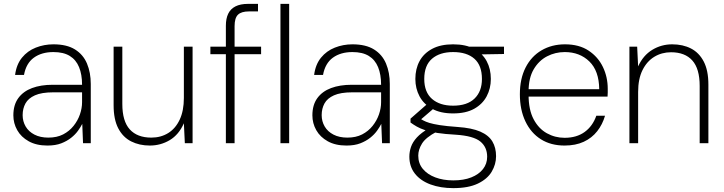

<svg xmlns="http://www.w3.org/2000/svg" viewBox="-20 -740 3739 992"><path d="M225 12Q168 12 128.5 -10Q89 -32 69 -67.5Q49 -103 49 -144Q49 -198 74.5 -233Q100 -268 145.5 -285Q191 -302 252 -302H404Q404 -355 388.5 -393Q373 -431 340.5 -451Q308 -471 256 -471Q195 -471 155 -442Q115 -413 104 -353H58Q65 -407 93.5 -442Q122 -477 165 -494Q208 -511 256 -511Q325 -511 367.5 -484.5Q410 -458 429.5 -411.5Q449 -365 449 -306V0H409L405 -100Q397 -84 383 -64.5Q369 -45 347.5 -28Q326 -11 296.5 0.5Q267 12 225 12ZM230 -29Q274 -29 306 -45.5Q338 -62 360 -89.5Q382 -117 393 -149Q404 -181 404 -212V-263H255Q195 -263 160.5 -247.5Q126 -232 111.5 -205.5Q97 -179 97 -145Q97 -113 112.5 -86.5Q128 -60 158 -44.5Q188 -29 230 -29Z M754 12Q700 12 657.5 -9.5Q615 -31 591 -77Q567 -123 567 -196V-499H612V-203Q612 -114 650.5 -71.5Q689 -29 762 -29Q811 -29 849 -52.5Q887 -76 908.5 -122Q930 -168 930 -234V-499H975V0H935L930 -103Q904 -44 857 -16Q810 12 754 12Z M1147 0V-607Q1147 -644 1159 -669Q1171 -694 1196.5 -707Q1222 -720 1262 -720H1313V-681H1266Q1227 -681 1209.5 -664Q1192 -647 1192 -605V0ZM1067 -460V-499H1329V-460ZM1429 0V-720H1474V0Z M1770 12Q1713 12 1673.5 -10Q1634 -32 1614 -67.5Q1594 -103 1594 -144Q1594 -198 1619.5 -233Q1645 -268 1690.5 -285Q1736 -302 1797 -302H1949Q1949 -355 1933.5 -393Q1918 -431 1885.5 -451Q1853 -471 1801 -471Q1740 -471 1700 -442Q1660 -413 1649 -353H1603Q1610 -407 1638.5 -442Q1667 -477 1710 -494Q1753 -511 1801 -511Q1870 -511 1912.5 -484.5Q1955 -458 1974.5 -411.5Q1994 -365 1994 -306V0H1954L1950 -100Q1942 -84 1928 -64.5Q1914 -45 1892.5 -28Q1871 -11 1841.5 0.5Q1812 12 1770 12ZM1775 -29Q1819 -29 1851 -45.5Q1883 -62 1905 -89.5Q1927 -117 1938 -149Q1949 -181 1949 -212V-263H1800Q1740 -263 1705.5 -247.5Q1671 -232 1656.5 -205.5Q1642 -179 1642 -145Q1642 -113 1657.5 -86.5Q1673 -60 1703 -44.5Q1733 -29 1775 -29Z M2322 232Q2256 232 2204.5 213Q2153 194 2124 157.5Q2095 121 2095 69Q2095 44 2103.5 19Q2112 -6 2134 -30Q2156 -54 2197 -78L2237 -60Q2180 -30 2160.5 1.5Q2141 33 2141 64Q2141 104 2164.5 132.5Q2188 161 2229 176.5Q2270 192 2322 192Q2376 192 2415 176.5Q2454 161 2475.5 133.5Q2497 106 2497 70Q2497 20 2461.5 -9Q2426 -38 2335 -44Q2279 -47 2240.5 -53Q2202 -59 2176.5 -67.5Q2151 -76 2133.5 -86Q2116 -96 2101 -107V-127L2190 -205L2233 -190L2142 -112V-132Q2154 -125 2166.5 -118Q2179 -111 2198.5 -105Q2218 -99 2252.5 -93.5Q2287 -88 2344 -84Q2418 -79 2461.5 -60Q2505 -41 2524 -9Q2543 23 2543 67Q2543 109 2520.5 147Q2498 185 2449 208.5Q2400 232 2322 232ZM2321 -154Q2256 -154 2212.5 -178Q2169 -202 2147.5 -242.5Q2126 -283 2126 -332Q2126 -384 2147.5 -424Q2169 -464 2212.5 -487.5Q2256 -511 2321 -511Q2387 -511 2430 -487.5Q2473 -464 2494.5 -424Q2516 -384 2516 -332Q2516 -283 2494.5 -242.5Q2473 -202 2430 -178Q2387 -154 2321 -154ZM2321 -194Q2394 -194 2432 -231Q2470 -268 2470 -332Q2470 -402 2431 -436.5Q2392 -471 2321 -471Q2252 -471 2212 -436.5Q2172 -402 2172 -332Q2172 -264 2212 -229Q2252 -194 2321 -194ZM2409 -458 2391 -499H2584V-461Z M2897 12Q2826 12 2774.5 -20.5Q2723 -53 2694.5 -113Q2666 -173 2666 -253Q2666 -333 2695.5 -391Q2725 -449 2778 -480Q2831 -511 2899 -511Q2972 -511 3021 -478.5Q3070 -446 3095 -394Q3120 -342 3120 -281Q3120 -271 3120 -262Q3120 -253 3119 -241H2698V-279H3076Q3075 -374 3025 -422.5Q2975 -471 2898 -471Q2849 -471 2806.5 -449Q2764 -427 2737.5 -382Q2711 -337 2711 -267V-250Q2711 -173 2737 -124Q2763 -75 2805.5 -51.5Q2848 -28 2897 -28Q2959 -28 3000.5 -58Q3042 -88 3061 -142H3106Q3093 -97 3065.5 -62Q3038 -27 2996 -7.5Q2954 12 2897 12Z M3232 0V-499H3272L3277 -397Q3303 -454 3350 -482.5Q3397 -511 3453 -511Q3508 -511 3550 -489.5Q3592 -468 3616 -422Q3640 -376 3640 -303V0H3595V-296Q3595 -385 3557 -427.5Q3519 -470 3447 -470Q3399 -470 3360.5 -446.5Q3322 -423 3299.5 -377.5Q3277 -332 3277 -265V0Z"/></svg>

Font: DM Sans 20pt ExtraLight
Style: Regular
Weight: 250
Version: Version 4.004;gftools[0.9.30]